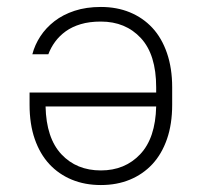

<svg xmlns="http://www.w3.org/2000/svg" viewBox="-20 -526 580 552"><path d="M270 6Q224 6 186.5 -9.5Q149 -25 122 -54Q95 -83 80 -126Q65 -169 65 -225V-260H429V-275Q429 -369 385 -416.5Q341 -464 270 -464Q237 -464 212 -456.5Q187 -449 169 -436Q151 -423 138.5 -406Q126 -389 119 -370H73Q80 -397 96 -421.5Q112 -446 136.5 -465Q161 -484 194.5 -495Q228 -506 270 -506Q316 -506 353.5 -490.5Q391 -475 418 -446Q445 -417 460 -373.5Q475 -330 475 -275V-225Q475 -169 460 -126Q445 -83 418 -54Q391 -25 353.5 -9.5Q316 6 270 6ZM270 -36Q339 -36 383 -82.5Q427 -129 429 -220H111Q113 -129 156.5 -82.5Q200 -36 270 -36Z"/></svg>

Font: Retni Sans Light
Style: Regular
Weight: 300
Designer: Vitaly Kuzmin
Foundry: ParaType Ltd.
Version: Version 1.00;March 2, 2019;FontCreator 11.5.0.2425 64-bit; t